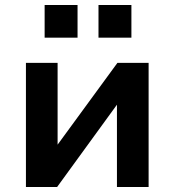

<svg xmlns="http://www.w3.org/2000/svg" viewBox="-20 -750 700 770"><path d="M84 0V-498H211V-163H206L451 -498H576V0H449V-337H454L209 0ZM375 -599V-730H507V-599ZM159 -599V-730H291V-599Z"/></svg>

Font: Nunito Sans 8pt
Style: Bold
Weight: 700
Version: Version 3.101;gftools[0.9.27]